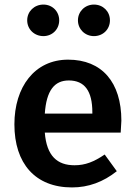

<svg xmlns="http://www.w3.org/2000/svg" viewBox="-20 -805 589 840"><path d="M170 -785C130 -785 99 -755 99 -716C99 -677 130 -647 170 -647C209 -647 239 -677 239 -716C239 -755 209 -785 170 -785ZM391 -785C352 -785 321 -755 321 -716C321 -677 352 -647 391 -647C431 -647 461 -677 461 -716C461 -755 431 -785 391 -785ZM511 -277C511 -445 426 -544 278 -544C131 -544 43 -424 43 -261C43 -90 134 15 295 15C367 15 432 -9 491 -56L438 -129C391 -97 353 -82 306 -82C231 -82 184 -122 176 -225H508C510 -253 511 -270 511 -277ZM384 -308H176C183 -409 218 -453 281 -453C350 -453 384 -407 384 -314Z"/></svg>

Font: Fira Sans Medium
Style: Regular
Weight: 500
Designer: Carrois Corporate & Edenspiekermann AG
Foundry: Carrois Corporate GbR & Edenspiekermann AG
Version: Version 4.203